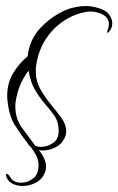

<svg xmlns="http://www.w3.org/2000/svg" viewBox="-22 -515 393 638"><path d="M17 94Q7 88 2.5 79.5Q-2 71 -2 67Q-2 63 1 63Q6 63 14 77Q24 92 49 92Q69 92 87.5 78.5Q106 65 106 34Q106 16 98.5 2Q91 -12 80 -27Q75 -31 72 -35Q69 -39 67 -43Q47 -68 27.5 -99Q8 -130 3 -180Q2 -185 2 -189.5Q2 -194 2 -198Q2 -239 21.5 -271.5Q41 -304 70 -328Q76 -385 114.5 -424.5Q153 -464 202 -484Q216 -489 232 -492Q248 -495 264 -495Q278 -495 290 -492Q325 -485 338 -469.5Q351 -454 351 -438Q351 -425 345 -416Q338 -406 335 -406Q334 -406 334 -408Q334 -412 337 -419Q340 -428 340 -435Q340 -451 328.5 -460.5Q317 -470 300 -474Q283 -478 268 -476Q227 -470 190.5 -446Q154 -422 129.5 -384Q105 -346 98 -296Q97 -292 97 -287.5Q97 -283 97 -278Q97 -245 112.5 -218Q128 -191 147.5 -167.5Q167 -144 182.5 -122.5Q198 -101 198 -79Q198 -76 197.5 -72.5Q197 -69 196 -65Q188 -40 166 -27.5Q144 -15 121 -15Q117 -15 114 -15Q111 -15 107 -16Q118 -3 124.5 11Q131 25 131 39Q131 43 130.5 46Q130 49 129 53Q121 79 99 91Q77 103 54 103Q32 103 17 94ZM96 -30Q104 -27 115 -27Q137 -27 157 -42Q177 -57 172 -94Q170 -115 157 -133Q144 -151 126.5 -171Q109 -191 94 -217Q79 -243 73 -280Q39 -237 30 -177Q29 -173 29 -169Q29 -165 29 -161Q29 -120 51.5 -89.5Q74 -59 96 -30Z"/></svg>

Font: Fuggles
Style: Regular
Weight: 400
Designer: Rob Leuschke
Foundry: Robert E. Leuschke
Version: Version 1.100; ttfautohint (v1.8.3)